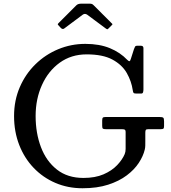

<svg xmlns="http://www.w3.org/2000/svg" viewBox="-20 -994 910 1024"><path d="M543.5 -370C535.8 -370 530.8 -368.8 528.5 -366.5C526.2 -364.2 525 -359 525 -351V-323C525 -314.7 526.3 -309.6 529 -307.8C531.7 -305.9 537.2 -305 545.5 -305H629.5C636.2 -305 641.2 -304.2 644.8 -302.8C648.2 -301.2 650 -296.7 650 -289V-200C650 -189.3 648.3 -180 645 -172C636.7 -152.3 623.2 -132.7 604.5 -113C585.8 -93.3 561.7 -77.1 532 -64.2C502.3 -51.4 466.7 -45 425 -45C368.7 -45 321.6 -59.8 283.8 -89.5C245.9 -119.2 217.5 -159 198.5 -209C179.5 -259 170 -314.3 170 -375C170 -435.7 181.2 -490.9 203.8 -540.8C226.2 -590.6 257.9 -630.2 298.8 -659.8C339.6 -689.2 387.3 -704 442 -704C499.7 -704 545.6 -694.8 579.8 -676.2C613.9 -657.8 639.3 -633.9 656 -604.8C672.7 -575.6 683.3 -545 688 -513C689 -505.7 690.5 -500.8 692.5 -498.5C694.5 -496.2 699.8 -495 708.5 -495H732.5C738.2 -495 741.7 -497.3 743 -502C744.3 -506.7 745 -511.7 745 -517V-737C745 -745.7 740.5 -750 731.5 -750H709.5C705.2 -750 702 -748.2 700 -744.5C698 -740.8 696.2 -736.7 694.5 -732L678.5 -682C676.2 -674 673.8 -669.3 671.2 -668C668.8 -666.7 664.7 -668.8 659 -674.5C633.7 -701.2 602.6 -722.1 565.8 -737.2C528.9 -752.4 485.3 -760 435 -760C384.3 -760 336.2 -750.5 290.5 -731.5C244.8 -712.5 204.3 -685.8 169 -651.2C133.7 -616.8 105.8 -576 85.5 -529C65.2 -482 55 -430.7 55 -375C55 -319.3 64.2 -268 82.5 -221C100.8 -174 126.5 -133.2 159.5 -98.8C192.5 -64.2 231.2 -37.5 275.5 -18.5C319.8 0.5 368 10 420 10C472 10 517.6 3.7 556.8 -9C595.9 -21.7 629.1 -38.2 656.2 -58.8C683.4 -79.2 704.8 -101.6 720.5 -125.8C736.2 -149.9 746.7 -173.3 752 -196C753.7 -202.7 754.6 -209.8 754.8 -217.2C754.9 -224.8 755 -232.7 755 -241V-286C755 -293.7 755.9 -298.8 757.8 -301.2C759.6 -303.8 764.2 -305 771.5 -305H836.5C844.2 -305 849.2 -306 851.5 -308C853.8 -310 855 -314.7 855 -322V-347C855 -357.7 853.4 -364.2 850.2 -366.5C847.1 -368.8 840.5 -370 830.5 -370ZM304.5 -845C310.8 -838.7 316.8 -837.7 322.5 -842L421 -915.5C429 -921.5 437.3 -921.3 446 -915L543.5 -842.5C547.8 -839.5 550.7 -837.9 552 -837.8C553.3 -837.6 555.8 -839.3 559.5 -843L576 -859.5C578.7 -862.2 579.9 -864 579.8 -865C579.6 -866 578.2 -867.7 575.5 -870L479.5 -966C476.5 -969 473.6 -971.2 470.8 -972.5C467.9 -973.8 463.2 -974.5 456.5 -974.5H414C402 -974.5 393.2 -971.7 387.5 -966L293.5 -872C289.8 -868.3 288 -865.8 288 -864.5C288 -863.2 289.8 -860.7 293.5 -857Z"/></svg>

Font: Besley*
Style: Regular
Weight: 400
Designer: Owen Earl
Foundry: indestructible type*
Version: Version 3.000; ttfautohint (v1.8.3)